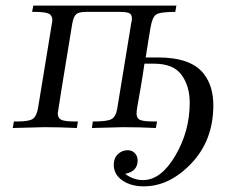

<svg xmlns="http://www.w3.org/2000/svg" viewBox="-20 -450 818 675"><path d="M24.9 0 28.8 -22.9Q28.8 -22.9 41 -22.9Q83 -22.9 95.9 -32.5Q108.9 -42 113.8 -70.8Q163.6 -372.6 164.1 -377.9Q164.1 -396 151.1 -402.1Q138.2 -408.2 103 -408.2H92.8L97.2 -430.2H600.1L596.2 -408.2Q542 -408.2 528.6 -398.7Q515.1 -389.2 508.8 -351.1Q505.9 -335 500.5 -300.5Q495.1 -266.1 492.2 -248H536.1Q652.3 -248 696.8 -189.9Q730 -147 730 -80.1Q730 43 653.1 124Q576.2 205.1 485.8 205.1Q439.9 205.1 409.9 184.1Q379.9 163.1 379.9 128.9Q379.9 106 394.5 92Q409.2 78.1 428.2 78.1Q444.3 78.1 454.1 88.6Q463.9 99.1 463.9 113.8Q463.9 152.8 419.9 161.1Q448.7 183.1 482.9 183.1Q545.9 183.1 596.4 97.2Q647 11.2 647 -88.9Q647 -147 618.4 -186.5Q589.8 -226.1 522 -226.1H487.8Q481.9 -184.1 474.4 -141.1Q466.8 -98.1 463.4 -78.6Q460 -59.1 460 -51.8Q460 -33.7 472.9 -28.3Q485.8 -22.9 522 -22.9H532.2L527.8 0Q470.7 -2.9 413.1 -2.9Q401.9 -2.9 303.2 0L306.2 -22.9H310.1Q356 -22.9 371.6 -31Q387.2 -39.1 392.1 -67.9L439.9 -359.9Q439.9 -362.8 441.9 -370.8Q443.8 -378.9 443.8 -383.8Q443.8 -399.9 433.8 -404.1Q423.8 -408.2 398.9 -408.2H282.2Q258.3 -408.2 248.5 -400.6Q238.8 -393.1 233.9 -366.2Q183.1 -57.1 183.1 -51.8Q183.1 -34.7 195.6 -28.8Q208 -22.9 244.1 -22.9H253.9L250 0Q192.9 -2.9 134.8 -2.9Q124 -2.9 24.9 0Z"/></svg>

Font: CMU Serif Extra
Style: RomanSlanted
Weight: 500
Italic angle: -9.46001°
Version: Version 0.7.0